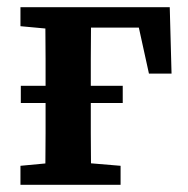

<svg xmlns="http://www.w3.org/2000/svg" viewBox="-20 -515 524 535"><path d="M38 -228V-276H322V-228ZM106 0Q106 -30 106.5 -67.5Q107 -105 107 -144Q107 -183 107 -218V-277Q107 -312 107 -351Q107 -390 106.5 -427.5Q106 -465 106 -495H234Q234 -465 233.5 -427.5Q233 -390 233 -351Q233 -312 233 -277V-218Q233 -183 233 -144Q233 -105 233.5 -67.5Q234 -30 234 0ZM195 -438V-495H453L458 -310H395L357 -483L412 -438ZM37 0V-53L143 -63H197L316 -53V0ZM37 -442V-495H164V-432H145Z"/></svg>

Font: Source Serif 4 SemiBold
Style: Regular
Weight: 600
Designer: Frank Grießhammer
Foundry: Adobe Systems Incorporated
Version: Version 4.004;hotconv 1.0.116;makeotfexe 2.5.65601